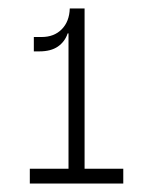

<svg xmlns="http://www.w3.org/2000/svg" viewBox="-20 -943 334 454"><path d="M153 -923H180V-544H271.5V-509H50.5V-544H142V-900ZM60 -855.5H78.5Q108 -855.5 126 -873.8Q144 -892 145 -923H157L149.5 -864H140Q133.5 -844.5 117 -833Q100.5 -821.5 73 -821.5H60Z"/></svg>

Font: Hepta Slab Light
Style: Regular
Weight: 300
Designer: Michael LaGattuta
Foundry: Michael LaGattuta
Version: Version 1.102